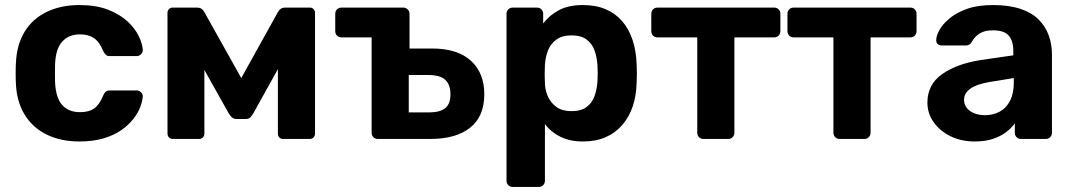

<svg xmlns="http://www.w3.org/2000/svg" viewBox="-20 -550 4242 760"><path d="M294 10Q221 10 165.5 -17Q110 -44 78 -95.5Q46 -147 43 -219Q42 -235 42 -259.5Q42 -284 43 -300Q46 -373 77.5 -424.5Q109 -476 165 -503Q221 -530 294 -530Q361 -530 408 -511.5Q455 -493 485 -465Q515 -437 529.5 -406.5Q544 -376 545 -353Q546 -343 538.5 -335.5Q531 -328 521 -328H414Q404 -328 398.5 -333.5Q393 -339 388 -349Q374 -384 352 -399Q330 -414 297 -414Q252 -414 226 -385Q200 -356 198 -295Q197 -256 198 -224Q201 -162 226.5 -134Q252 -106 297 -106Q332 -106 353 -121Q374 -136 388 -171Q392 -181 398 -186.5Q404 -192 414 -192H521Q531 -192 538.5 -184.5Q546 -177 545 -167Q544 -150 535.5 -127Q527 -104 508.5 -80Q490 -56 461 -35.5Q432 -15 390.5 -2.5Q349 10 294 10Z M664 0Q655 0 649 -6Q643 -12 643 -21V-500Q643 -508 649 -514Q655 -520 663 -520H761Q779 -520 789 -502L935 -241L1080 -502Q1090 -520 1108 -520H1207Q1215 -520 1221 -514Q1227 -508 1227 -500V-21Q1227 -12 1221 -6Q1215 0 1206 0H1101Q1091 0 1085.5 -6Q1080 -12 1080 -21V-366L1125 -357L983 -102Q978 -93 971.5 -86Q965 -79 953 -79H916Q905 -79 898 -85.5Q891 -92 885 -102L747 -348L789 -357V-21Q789 -12 783 -6Q777 0 768 0Z M1475 0Q1465 0 1458 -7Q1451 -14 1451 -25V-402H1332Q1321 -402 1314 -409Q1307 -416 1307 -427V-495Q1307 -506 1314 -513Q1321 -520 1332 -520H1576Q1586 -520 1593.5 -513Q1601 -506 1601 -495V-358H1690Q1791 -358 1844 -309.5Q1897 -261 1897 -177Q1897 -89 1841 -44.5Q1785 0 1683 0ZM1598 -105H1677Q1721 -105 1742 -121.5Q1763 -138 1763 -177Q1763 -215 1742.5 -234Q1722 -253 1677 -253H1598Z M2010 190Q1999 190 1992 183Q1985 176 1985 165V-495Q1985 -506 1992 -513Q1999 -520 2010 -520H2105Q2116 -520 2123 -513Q2130 -506 2130 -495V-457Q2154 -489 2192 -509.5Q2230 -530 2287 -530Q2339 -530 2377.5 -513.5Q2416 -497 2442.5 -466.5Q2469 -436 2483.5 -393Q2498 -350 2500 -296Q2501 -277 2501 -260Q2501 -243 2500 -223Q2499 -172 2484.5 -129Q2470 -86 2443 -55Q2416 -24 2377.5 -7Q2339 10 2287 10Q2236 10 2198.5 -8.5Q2161 -27 2137 -59V165Q2137 176 2130 183Q2123 190 2113 190ZM2242 -110Q2280 -110 2302 -126.5Q2324 -143 2333.5 -170Q2343 -197 2345 -229Q2347 -260 2345 -291Q2343 -323 2333.5 -350Q2324 -377 2302 -393.5Q2280 -410 2242 -410Q2205 -410 2182 -393Q2159 -376 2149 -350Q2139 -324 2137 -294Q2136 -276 2136 -257Q2136 -238 2137 -219Q2138 -191 2149.5 -166.5Q2161 -142 2183.5 -126Q2206 -110 2242 -110Z M2765 0Q2754 0 2747 -7Q2740 -14 2740 -25V-402H2583Q2572 -402 2565 -409Q2558 -416 2558 -427V-495Q2558 -506 2565 -513Q2572 -520 2583 -520H3044Q3055 -520 3062 -513Q3069 -506 3069 -495V-427Q3069 -416 3062 -409Q3055 -402 3044 -402H2887V-25Q2887 -14 2880 -7Q2873 0 2863 0Z M3304 0Q3293 0 3286 -7Q3279 -14 3279 -25V-402H3122Q3111 -402 3104 -409Q3097 -416 3097 -427V-495Q3097 -506 3104 -513Q3111 -520 3122 -520H3583Q3594 -520 3601 -513Q3608 -506 3608 -495V-427Q3608 -416 3601 -409Q3594 -402 3583 -402H3426V-25Q3426 -14 3419 -7Q3412 0 3402 0Z M3838 10Q3785 10 3743 -10.5Q3701 -31 3676 -66Q3651 -101 3651 -144Q3651 -215 3708.5 -256Q3766 -297 3860 -312L3991 -331V-349Q3991 -388 3973 -409Q3955 -430 3910 -430Q3877 -430 3857 -417Q3837 -404 3826 -383Q3818 -370 3803 -370H3708Q3697 -370 3691 -376.5Q3685 -383 3686 -392Q3686 -409 3699 -432Q3712 -455 3739 -477.5Q3766 -500 3808 -515Q3850 -530 3911 -530Q3974 -530 4019 -515Q4064 -500 4091 -473Q4118 -446 4131 -410.5Q4144 -375 4144 -334V-25Q4144 -14 4137 -7Q4130 0 4119 0H4021Q4011 0 4004 -7Q3997 -14 3997 -25V-62Q3984 -43 3962 -26.5Q3940 -10 3909.5 0Q3879 10 3838 10ZM3878 -94Q3911 -94 3937 -108Q3963 -122 3978 -151Q3993 -180 3993 -224V-241L3900 -226Q3846 -217 3821 -199Q3796 -181 3796 -155Q3796 -136 3807.5 -122Q3819 -108 3838 -101Q3857 -94 3878 -94Z"/></svg>

Font: Rubik SemiBold
Style: Regular
Weight: 600
Designer: Hubert and Fischer
Foundry: Hubert and Fischer
Version: Version 2.300;gftools[0.9.30]